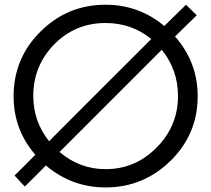

<svg xmlns="http://www.w3.org/2000/svg" viewBox="-20 -1112 902 820"><path d="M189.5 -508.8Q297.9 -618.2 626 -945.3Q543 -1013.7 430.7 -1013.7Q301.8 -1013.7 211.9 -922.9Q122.1 -831.1 122.1 -702.1Q122.1 -593.8 189.5 -508.8ZM670.9 -899.4Q561.5 -790 234.4 -462.9Q320.3 -389.6 430.7 -389.6Q558.6 -389.6 649.4 -482.4Q740.2 -574.2 740.2 -702.1Q740.2 -813.5 670.9 -899.4ZM42 -362.3Q64.5 -383.8 130.9 -451.2Q38.1 -557.6 38.1 -701.2Q38.1 -863.3 153.3 -977.5Q268.6 -1091.8 430.7 -1091.8Q573.2 -1091.8 681.6 -1001Q712.9 -1031.2 774.4 -1091.8Q785.2 -1081.1 820.3 -1046.9Q796.9 -1024.4 727.5 -956.1Q824.2 -846.7 824.2 -701.2Q824.2 -539.1 709 -425.8Q592.8 -311.5 430.7 -311.5Q287.1 -311.5 175.8 -405.3Q146.5 -375 85.9 -315.4Q75.2 -327.1 42 -362.3Z"/></svg>

Font: Das Gitter
Style: Book
Weight: 400
Version: Version 006.000